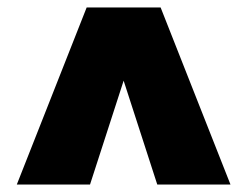

<svg xmlns="http://www.w3.org/2000/svg" viewBox="-20 -494 662 514"><path d="M212 -474H410L597 0H401L311 -278L221 0H25Z"/></svg>

Font: Kanit Bold
Style: Regular
Weight: 700
Designer: Katatrad Team
Foundry: CadsonDemak
Version: Version 1.000